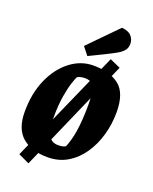

<svg xmlns="http://www.w3.org/2000/svg" viewBox="-151 -830 789 989"><g transform="rotate(20 243.0 -335.5)"><path d="M129 75 69 47 344 -574 402 -548ZM210 12Q121 12 70.5 -31.5Q20 -75 20 -169Q20 -270 54.5 -347.5Q89 -425 146.5 -469Q204 -513 272 -513Q364 -513 415 -472Q466 -431 466 -327Q466 -263 449 -202.5Q432 -142 399 -93.5Q366 -45 318.5 -16.5Q271 12 210 12ZM240 -65Q257 -65 265.5 -67.5Q274 -70 281 -74Q289 -94 295.5 -117Q302 -140 306.5 -169Q311 -198 313.5 -234.5Q316 -271 316 -317Q316 -374 307.5 -399.5Q299 -425 284.5 -431Q270 -437 251 -437Q240 -437 227.5 -433.5Q215 -430 212 -427Q208 -421 197.5 -390.5Q187 -360 178.5 -309.5Q170 -259 170 -191Q170 -153 176.5 -124.5Q183 -96 198 -80.5Q213 -65 240 -65ZM225 -548 191 -591 343 -746Q380 -743 396 -724.5Q412 -706 412 -682Q412 -661 400.5 -646.5Q389 -632 367.5 -619.5Q346 -607 315 -592Z"/></g></svg>

Font: Faustina ExtraBold
Style: Italic
Weight: 800
Italic angle: -8°
Designer: Alfonso Garcia
Foundry: http://www.omnibus-type.com
Version: Version 1.200